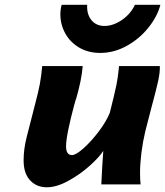

<svg xmlns="http://www.w3.org/2000/svg" viewBox="-20 -774 693 806"><path d="M413.6 -140.6Q397 -114.3 356 -77.6Q314.9 -41 266.1 -14.4Q217.3 12.2 176.8 12.2Q133.3 12.2 106.2 -17.1Q79.1 -46.4 79.1 -101.1Q79.1 -147.5 91.8 -197.8L128.4 -340.8Q141.1 -388.7 147.2 -421.1Q153.3 -453.6 157.2 -496.6H327.1Q323.2 -439.9 297.4 -351.1Q302.7 -374.5 290 -327.4Q277.3 -280.3 267.3 -232.7Q257.3 -185.1 257.3 -159.7Q257.3 -123 282.2 -123Q298.8 -123 331.1 -151.9Q363.3 -180.7 394.8 -222.4Q426.3 -264.2 440.9 -300.3Q461.9 -383.3 468.8 -417.7Q475.6 -452.1 478.5 -484.9Q478.5 -488.8 479.5 -496.6H650.9Q652.3 -472.7 643.6 -432.6Q634.8 -392.6 616.2 -324.7Q598.6 -258.3 589.8 -222.2Q579.6 -179.7 573.7 -133.3Q567.9 -86.9 567.9 -48.8Q567.9 -17.6 570.3 0H405.3Q406.2 -23.9 409.2 -75.2Q412.1 -126.5 413.6 -140.6ZM400.9 -551.8Q350.1 -551.8 312 -574.5Q273.9 -597.2 253.7 -634.3Q233.4 -671.4 233.4 -713.9Q233.4 -733.9 238.8 -753.9H346.2Q345.7 -751.5 345.7 -746.6Q345.7 -710 365.5 -687.5Q385.3 -665 418.9 -665Q442.9 -665 467.5 -676.3Q492.2 -687.5 513.2 -707.5Q534.2 -727.5 546.4 -753.9H653.3Q641.1 -706.1 603.8 -658.9Q566.4 -611.8 512.7 -581.8Q459 -551.8 400.9 -551.8Z"/></svg>

Font: Lesson One Extra
Style: Italic
Weight: 800
Italic angle: -14°
Designer: But Ko, Victor Gaultney, Annie Olsen, Julie Remington, Don Collingsworth, Eric Hays, Becca Hirsbrunner
Version: Version 1.100